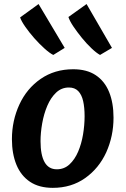

<svg xmlns="http://www.w3.org/2000/svg" viewBox="-20 -898 606 926"><path d="M234.5 8Q168.5 8 124.8 -21.2Q81 -50.5 59.2 -103.5Q37.5 -156.5 37.5 -226.5Q37.5 -316 73.5 -394Q109 -471 176.2 -517.5Q243.5 -564 333 -564Q399 -564 442 -535.2Q485 -506.5 506.2 -454.2Q527.5 -402 527.5 -330.5Q527.5 -241.5 492.5 -163.5Q457 -86 390.5 -39Q324 8 234.5 8ZM254 -81.5Q289.5 -81.5 315 -105Q340.5 -128.5 356.8 -166.5Q373 -204.5 380.5 -249.5Q388 -294.5 388 -337.5Q388 -379.5 381 -410.5Q374 -441.5 357.2 -458.8Q340.5 -476 312.5 -476Q276.5 -476 250.5 -451.2Q224.5 -426.5 208 -387.5Q191.5 -348.5 183.5 -303.2Q175.5 -258 175.5 -217Q175.5 -150.5 195 -116Q214.5 -81.5 254 -81.5ZM237 -633Q219.5 -641.5 194.8 -663.8Q170 -686 145.2 -714Q120.5 -742 101.8 -769Q83 -796 77 -814L166 -878.5L292 -667ZM462.5 -633Q445 -642.5 421.5 -664.8Q398 -687 375 -715.2Q352 -743.5 334 -770.2Q316 -797 310 -816L397.5 -878.5L520 -667Z"/></svg>

Font: Merriweather Sans SemiBold
Style: Italic
Weight: 600
Italic angle: -7.5°
Designer: Eben Sorkin
Foundry: Eben Sorkin
Version: Version 2.001